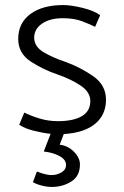

<svg xmlns="http://www.w3.org/2000/svg" viewBox="-20 -518 491 759"><path d="M76 -73Q102 -60 136.5 -49.5Q171 -39 209 -39Q269 -39 303 -58.5Q337 -78 337 -119Q337 -154 299 -179.5Q261 -205 209 -223Q152 -242 102 -274.5Q52 -307 52 -364Q52 -427 100 -462.5Q148 -498 230 -498Q261 -498 306 -487Q351 -476 376 -458L356 -412Q336 -422 304.5 -434Q273 -446 228 -446Q177 -446 146 -424.5Q115 -403 115 -368Q116 -334 151 -312.5Q186 -291 237 -274Q296 -253 347.5 -217.5Q399 -182 399 -124Q399 -64 356 -28.5Q313 7 232 12L216 54Q249 58 272.5 82Q296 106 296 132Q296 178 262 199.5Q228 221 185 221Q166 221 144.5 215.5Q123 210 110 202L126 160Q135 164 152 169Q169 174 185 174Q205 174 223 163.5Q241 153 241 134Q241 113 215.5 99Q190 85 153 81L180 11Q150 8 114 -1Q78 -10 56 -25Z"/></svg>

Font: Palanquin Light
Style: Regular
Weight: 300
Designer: Pria Ravichandran
Version: Version 1.0.4